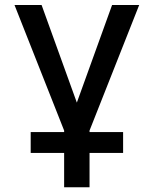

<svg xmlns="http://www.w3.org/2000/svg" viewBox="-20 -538 626 782"><path d="M105 85V0H241.2V-6.3L39.1 -517.6H149.4L293 -120.1L436.5 -517.6H546.9L344.7 -6.3V0H481.4V85H344.7V224.6H241.2V85Z"/></svg>

Font: Caskaydia Cove
Style: Regular
Weight: 400
Monospace: yes
Designer: Aaron Bell
Foundry: Saja Typeworks
Version: Version 4.300; ttfautohint (v1.8.3)